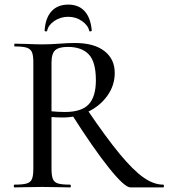

<svg xmlns="http://www.w3.org/2000/svg" viewBox="-20 -815 733 835"><path d="M291 -319 358 -340Q443 -215 501 -145Q559 -75 603.5 -43.5Q648 -12 690 -12Q693 -12 693 -6Q693 0 690 0H547Q522 0 454.5 -84Q387 -168 291 -319ZM479 -498Q479 -444 447.5 -399.5Q416 -355 364 -329.5Q312 -304 253 -304Q232 -304 204 -306V-81Q204 -51 210 -36.5Q216 -22 232.5 -17Q249 -12 285 -12Q288 -12 288 -6Q288 0 285 0Q254 0 236 -1L164 -2L94 -1Q75 0 43 0Q40 0 40 -6Q40 -12 43 -12Q79 -12 96 -17Q113 -22 119 -36.5Q125 -51 125 -81V-544Q125 -574 119 -588Q113 -602 96.5 -607.5Q80 -613 44 -613Q42 -613 42 -619Q42 -625 44 -625L94 -624Q138 -622 164 -622Q185 -622 204 -623Q223 -624 237 -625Q275 -628 306 -628Q389 -628 434 -593Q479 -558 479 -498ZM275 -611Q236 -611 220 -596.5Q204 -582 204 -542V-331Q233 -328 263 -328Q335 -328 366 -361.5Q397 -395 397 -466Q397 -546 366 -578.5Q335 -611 275 -611ZM174 -683Q178 -738 204.5 -766.5Q231 -795 277 -795Q322 -795 348 -766.5Q374 -738 379 -683Q379 -679 373.5 -678.5Q368 -678 368 -681Q363 -705 336.5 -723.5Q310 -742 277 -742Q243 -742 216.5 -724Q190 -706 185 -681Q184 -678 178.5 -678.5Q173 -679 174 -683Z"/></svg>

Font: Cormorant Garamond Medium
Style: Regular
Weight: 500
Designer: Christian Thalmann (Catharsis Fonts)
Foundry: Catharsis Fonts
Version: Version 4.000